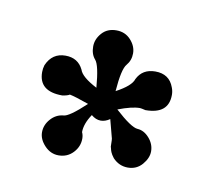

<svg xmlns="http://www.w3.org/2000/svg" viewBox="-37 -677 289 264"><g transform="rotate(10 107.0 -545.5)"><path d="M155.3 -453.6Q143.1 -453.6 134.3 -462.9Q130.9 -467.3 129.6 -470.5Q128.4 -473.6 128.2 -475.1Q127.9 -476.6 127.4 -478Q127.4 -489.3 126.5 -490.7L120.1 -515.1Q113.8 -510.7 107.4 -510.7Q100.6 -510.7 94.2 -516.1Q85 -502.4 85 -490.7Q86.9 -486.8 86.9 -481.9Q86.9 -470.7 78.9 -462.2Q70.8 -453.6 58.6 -453.6Q47.4 -453.6 39.1 -462.4Q30.8 -471.2 30.8 -481Q30.8 -491.2 38.1 -499.5Q45.4 -507.8 55.7 -508.8Q63.5 -508.8 86.4 -530.3Q67.4 -537.1 59.6 -538.6Q56.6 -536.6 49.3 -535.6Q16.6 -535.6 16.6 -562.5Q16.6 -567.4 18.1 -572.3Q25.9 -590.3 44.4 -590.3Q62 -590.3 69.3 -575.2Q72.3 -565.4 93.8 -554.2Q91.3 -585.4 85.4 -592Q79.6 -598.6 79.6 -609.4Q79.6 -619.6 87.2 -628.2Q94.7 -636.7 107.4 -636.7Q119.6 -636.7 127.4 -628.2Q135.3 -619.6 135.3 -609.4Q135.3 -599.6 129.2 -592.5Q123 -585.4 120.6 -554.2Q141.6 -565.4 144.5 -575.2Q151.9 -590.3 169.9 -590.3Q189.5 -590.3 195.8 -572.8Q197.8 -567.9 197.8 -562.5Q197.8 -535.6 165.5 -535.6Q159.2 -537.1 157.7 -537.1Q146.5 -537.1 127.4 -529.8Q150.4 -508.8 159.4 -508.3Q168.5 -507.8 175.8 -499.5Q183.1 -491.2 183.1 -481Q183.1 -471.7 175.3 -462.6Q167.5 -453.6 155.3 -453.6Z"/></g></svg>

Font: Quaaykop
Style: Medium
Weight: 500
Designer: Tup Wanders
Foundry: Free font, DO NOT SELL
Version: Version 1.00;July 31, 2023;FontCreator 11.5.0.2430 64-bit